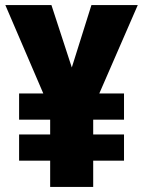

<svg xmlns="http://www.w3.org/2000/svg" viewBox="-20 -734 562 754"><path d="M262 -469 339 -714H521L370 -367H467V-264H346V-206H467V-103H346V0H177V-103H55V-206H177V-264H55V-367H150L1 -714H182Z"/></svg>

Font: Noto Sans Kannada Condensed Black
Style: Regular
Weight: 900
Width: 3
Designer: Jelle Bosma - Monotype Design Team
Foundry: Monotype Imaging Inc.
Version: Version 2.005; ttfautohint (v1.8.4.7-5d5b)